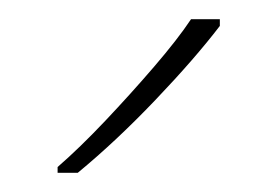

<svg xmlns="http://www.w3.org/2000/svg" viewBox="-20 -786 289 200"><path d="M209 -759Q183 -725 142 -682Q101 -639 61 -606H40V-612Q63 -632 89.5 -660Q116 -688 140.5 -716.5Q165 -745 179 -766H209Z"/></svg>

Font: Noto Sans Syriac Western Thin
Style: Regular
Weight: 100
Designer: Patrick Giasson and the Monotype Design Team
Foundry: Monotype Imaging Inc.
Version: Version 3.000; ttfautohint (v1.8.4.7-5d5b)